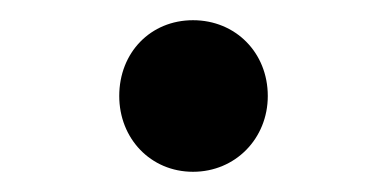

<svg xmlns="http://www.w3.org/2000/svg" viewBox="-20 -675 368 190"><path d="M98 -580C98 -538 129 -505 171 -505C213 -505 245 -538 245 -580C245 -623 213 -655 171 -655C129 -655 98 -623 98 -580Z"/></svg>

Font: Noto Sans
Style: Bold Italic
Weight: 700
Italic angle: -12°
Designer: Monotype Design Team
Foundry: Monotype Imaging Inc.
Version: Version 2.013